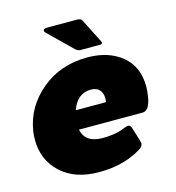

<svg xmlns="http://www.w3.org/2000/svg" viewBox="-107 -791 822 899"><g transform="rotate(-15 304.0 -341.5)"><path d="M421.7 -558.3H325.8Q315 -558.3 303.3 -568.3L187.5 -681.7Q184.2 -686.7 184.2 -689.2V-690.8Q185.8 -700 202.5 -700H348.3Q367.5 -700 372.5 -687.5L430 -574.2Q432.5 -570 432.5 -567.5V-565.8Q431.7 -558.3 421.7 -558.3ZM11.7 -206.7Q11.7 -230 15 -250Q33.3 -363.3 125.4 -440Q217.5 -516.7 348.3 -516.7Q450 -516.7 515 -463.8Q580 -410.8 580 -313.3Q580 -294.2 575.8 -266.7Q565.8 -200 531.7 -200H223.3Q236.7 -133.3 320.8 -133.3Q361.7 -133.3 397.5 -141.7Q411.7 -145 427.5 -151.7Q443.3 -158.3 450 -158.3Q462.5 -158.3 467.5 -137.5L484.2 -83.3Q489.2 -65.8 489.2 -63.3Q489.2 -62.5 488.8 -60.8Q488.3 -59.2 488.3 -58.3Q488.3 -55.8 487.1 -53.8Q485.8 -51.7 484.2 -49.2Q482.5 -46.7 481.2 -45Q480 -43.3 476.7 -41.2Q473.3 -39.2 472.1 -37.9Q470.8 -36.7 466.7 -34.2Q462.5 -31.7 461.2 -31.2Q460 -30.8 455.4 -28.3Q450.8 -25.8 450 -25Q370.8 16.7 264.2 16.7Q147.5 16.7 79.6 -46.2Q11.7 -109.2 11.7 -206.7ZM232.5 -291.7H379.2Q380.8 -303.3 380.8 -309.2Q380.8 -335.8 366.7 -351.2Q352.5 -366.7 325 -366.7Q259.2 -366.7 232.5 -291.7Z"/></g></svg>

Font: BoonTook Mon
Style: Italic
Weight: 400
Italic angle: -9°
Designer: Sungsit Sawaiwan
Foundry: FontUni
Version: Version 3.0